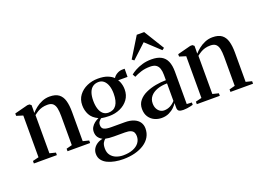

<svg xmlns="http://www.w3.org/2000/svg" viewBox="-136 -1146 2428 1753"><g transform="rotate(-20 1078.0 -270.0)"><path d="M76 -39V-444.5L13.5 -464V-487L142.5 -520.5H163.5L179.5 -507.5V-468L178.5 -432Q197 -453.5 224.5 -475.2Q252 -497 286.2 -511.2Q320.5 -525.5 359 -525.5Q416 -525.5 447.8 -502Q479.5 -478.5 492.5 -433.5Q505.5 -388.5 505.5 -323.5V-39L563.5 -24.5V0H344V-24.5L399.5 -39V-321.5Q399.5 -365 393.2 -396.5Q387 -428 369 -444.8Q351 -461.5 315.5 -461.5Q286.5 -461.5 263.2 -455Q240 -448.5 220.5 -436.8Q201 -425 182 -410V-39L240.5 -24.5V0H17V-24.5Z M798.5 242.5Q758.5 242.5 719.2 235.2Q680 228 648.2 212.8Q616.5 197.5 597.5 172.5Q578.5 147.5 578.5 112Q578.5 83.5 592 61Q605.5 38.5 629 23.2Q652.5 8 683 2Q658 -10.5 643.5 -31.2Q629 -52 629 -83.5Q629 -108.5 640.8 -128.2Q652.5 -148 671.5 -163Q690.5 -178 712.5 -187.5Q657.5 -213.5 635.5 -255.5Q613.5 -297.5 613.5 -347.5Q613.5 -404 644 -444.5Q674.5 -485 723.8 -506.8Q773 -528.5 829 -528.5Q886.5 -528.5 922.8 -514.2Q959 -500 979.5 -479.5Q991 -500 1016.5 -514.8Q1042 -529.5 1068.5 -529.5H1091.5L1091 -450.5H999.5Q1007 -441.5 1013.2 -426.5Q1019.5 -411.5 1023.5 -392.5Q1027.5 -373.5 1027.5 -352.5Q1027.5 -296.5 998 -256Q968.5 -215.5 919.8 -193.5Q871 -171.5 813 -171.5Q793.5 -171.5 772.2 -173.5Q751 -175.5 735 -178.5Q724.5 -170.5 713.8 -157.5Q703 -144.5 703 -122Q703 -92.5 724.8 -81.2Q746.5 -70 796.5 -70H924.5Q977.5 -70 1013 -55Q1048.5 -40 1066.2 -13.8Q1084 12.5 1084 47Q1084 93 1063 129Q1042 165 1003.5 190.2Q965 215.5 913 229Q861 242.5 798.5 242.5ZM810.5 209.5Q864.5 209.5 904 194.2Q943.5 179 964.8 151.2Q986 123.5 986 86.5Q986 65.5 978.2 50.2Q970.5 35 950.8 26.5Q931 18 895 18H789Q763 18 742 16Q721 14 707 10.5Q693 21.5 682.8 40Q672.5 58.5 672.5 94Q672.5 133 691.8 158.8Q711 184.5 742.5 197Q774 209.5 810.5 209.5ZM817 -203Q867.5 -203 893.8 -240.2Q920 -277.5 920 -350.5Q920 -394.5 908.8 -427.5Q897.5 -460.5 876.5 -479Q855.5 -497.5 825.5 -497.5Q793 -497.5 769.8 -481.5Q746.5 -465.5 734.2 -433Q722 -400.5 722 -351.5Q722 -308 732.5 -274.5Q743 -241 764 -222Q785 -203 817 -203Z M1258 9Q1220.5 9 1187.8 -6.5Q1155 -22 1134.8 -53Q1114.5 -84 1114.5 -130Q1114.5 -177 1141.8 -210Q1169 -243 1213.2 -263.2Q1257.5 -283.5 1309 -293Q1360.5 -302.5 1409.5 -302.5V-353.5Q1409.5 -389 1401.2 -414.5Q1393 -440 1373 -454Q1353 -468 1316 -468Q1266 -468 1225.8 -455Q1185.5 -442 1158 -427L1142.5 -454.5Q1159.5 -469 1189.5 -485.8Q1219.5 -502.5 1260 -514.5Q1300.5 -526.5 1349.5 -526.5Q1407 -526.5 1443.2 -507Q1479.5 -487.5 1496.8 -447.8Q1514 -408 1514 -347V-32.5L1563 -30V-7.5Q1552.5 -4.5 1537.2 -1Q1522 2.5 1504.2 5Q1486.5 7.5 1467.5 7.5Q1441 7.5 1426.5 -1Q1412 -9.5 1412 -35V-79.5Q1403 -63 1381.8 -42Q1360.5 -21 1329.2 -6Q1298 9 1258 9ZM1302 -48.5Q1333.5 -48.5 1360.8 -62.5Q1388 -76.5 1409.5 -101V-271.5Q1354.5 -271 1312.8 -255.8Q1271 -240.5 1247.2 -212Q1223.5 -183.5 1223.5 -144Q1223.5 -114.5 1234.2 -93.2Q1245 -72 1262.8 -60.2Q1280.5 -48.5 1302 -48.5ZM1201 -570.5 1180.5 -586 1301.5 -783H1373.5L1494.5 -586L1474 -570.5L1337.5 -697.5Z M1659 -39V-444.5L1596.5 -464V-487L1725.5 -520.5H1746.5L1762.5 -507.5V-468L1761.5 -432Q1780 -453.5 1807.5 -475.2Q1835 -497 1869.2 -511.2Q1903.5 -525.5 1942 -525.5Q1999 -525.5 2030.8 -502Q2062.5 -478.5 2075.5 -433.5Q2088.5 -388.5 2088.5 -323.5V-39L2146.5 -24.5V0H1927V-24.5L1982.5 -39V-321.5Q1982.5 -365 1976.2 -396.5Q1970 -428 1952 -444.8Q1934 -461.5 1898.5 -461.5Q1869.5 -461.5 1846.2 -455Q1823 -448.5 1803.5 -436.8Q1784 -425 1765 -410V-39L1823.5 -24.5V0H1600V-24.5Z"/></g></svg>

Font: Merriweather 120pt Medium
Style: Regular
Weight: 500
Version: Version 2.100